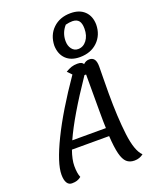

<svg xmlns="http://www.w3.org/2000/svg" viewBox="-193 -1183 1060 1314"><g transform="rotate(-20 337.0 -526.0)"><path d="M545 -589 544 -470Q544 -296 559.5 -168.5Q575 -41 619 1Q591 23 554 23Q519 23 497.5 3.5Q476 -16 464 -63Q452 -110 447 -194H176Q153 -129 153 -83Q153 -29 166 1Q151 13 135.5 18Q120 23 98 23Q75 23 62.5 2.5Q50 -18 50 -57Q50 -139 129.5 -302Q209 -465 355 -676L325 -707Q348 -721 367.5 -727.5Q387 -734 411 -734Q447 -734 454 -715Q473 -734 498 -734Q522 -734 534 -717.5Q546 -701 546 -665Q546 -618 545 -589ZM445 -253Q443 -290 443 -378V-644H431Q266 -401 200 -253ZM306 -903Q308 -980 357.5 -1027.5Q407 -1075 486 -1075Q550 -1075 587 -1039.5Q624 -1004 625 -942Q624 -866 574.5 -818Q525 -770 445 -770Q381 -770 344.5 -805.5Q308 -841 306 -903ZM540 -943Q540 -982 525.5 -1000Q511 -1018 480 -1019Q455 -1019 429 -1012Q389 -967 389 -907Q389 -872 406.5 -849Q424 -826 452 -826Q490 -826 515 -859Q540 -892 540 -943Z"/></g></svg>

Font: Lemonada Light
Style: Regular
Weight: 300
Designer: Mohamed Gaber (Arabic) Eduardo Tunni (Latin)
Foundry: Kief Type Foundry
Version: Version 3.006